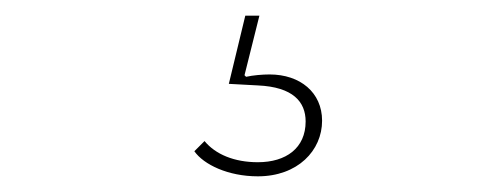

<svg xmlns="http://www.w3.org/2000/svg" viewBox="-20 -23 640 245"><path d="M309 202C360 202 391 169 391 131C391 95 363 72 324 72C315 72 303 73 294 75L292 73L311 -3H293L272 84L309 86C354 88 370 107 370 132C370 166 345 184 309 184C279 184 255 174 241 157L228 170C240 187 271 202 309 202Z"/></svg>

Font: IBM Plex Sans Thai Looped Thin
Style: Regular
Weight: 100
Designer: Mike Abbink, Paul van der Laan, Pieter van Rosmalen, Ben Mitchell, Mark Frömberg
Foundry: Bold Monday
Version: Version 1.1